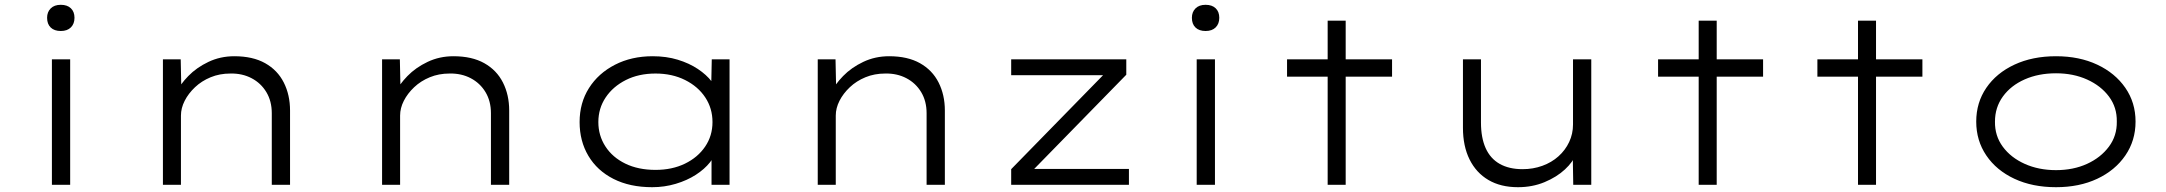

<svg xmlns="http://www.w3.org/2000/svg" viewBox="-20 -769 9015 799"><path d="M196 0V-522H272V0ZM233 -640Q206 -640 191 -654.5Q176 -669 176 -695Q176 -719 191 -734Q206 -749 233 -749Q260 -749 275 -734.5Q290 -720 290 -695Q290 -670 275 -655Q260 -640 233 -640Z M658 0V-522H732L735 -381L711 -380Q729 -417 763.5 -452.5Q798 -488 847.5 -511.5Q897 -535 955 -535Q1032 -535 1083.5 -506Q1135 -477 1161 -425.5Q1187 -374 1187 -309V0H1111V-298Q1111 -348 1088.5 -385.5Q1066 -423 1027 -443.5Q988 -464 939 -463Q894 -463 856.5 -447.5Q819 -432 791.5 -406Q764 -380 748.5 -349.5Q733 -319 733 -288V0H696Q683 0 673.5 0Q664 0 658 0Z M1570 0V-522H1644L1647 -381L1623 -380Q1641 -417 1675.5 -452.5Q1710 -488 1759.5 -511.5Q1809 -535 1867 -535Q1944 -535 1995.5 -506Q2047 -477 2073 -425.5Q2099 -374 2099 -309V0H2023V-298Q2023 -348 2000.5 -385.5Q1978 -423 1939 -443.5Q1900 -464 1851 -463Q1806 -463 1768.5 -447.5Q1731 -432 1703.5 -406Q1676 -380 1660.5 -349.5Q1645 -319 1645 -288V0H1608Q1595 0 1585.5 0Q1576 0 1570 0Z M2694 10Q2601 10 2533 -24.5Q2465 -59 2428.5 -120.5Q2392 -182 2392 -261Q2392 -341 2431 -402.5Q2470 -464 2539 -499.5Q2608 -535 2696 -535Q2753 -535 2800.5 -520.5Q2848 -506 2884 -482Q2920 -458 2941.5 -430Q2963 -402 2966 -374L2939 -378L2942 -522H3016V0H2941V-144L2961 -153Q2958 -123 2935 -94Q2912 -65 2875.5 -41.5Q2839 -18 2792 -4Q2745 10 2694 10ZM2708 -62Q2777 -62 2830.5 -88Q2884 -114 2914.5 -159Q2945 -204 2945 -261Q2945 -318 2915 -363.5Q2885 -409 2831 -436Q2777 -463 2708 -463Q2638 -463 2584.5 -436Q2531 -409 2500.5 -363.5Q2470 -318 2470 -261Q2470 -205 2499.5 -159.5Q2529 -114 2582.5 -88Q2636 -62 2708 -62Z M3383 0V-522H3457L3460 -381L3436 -380Q3454 -417 3488.5 -452.5Q3523 -488 3572.5 -511.5Q3622 -535 3680 -535Q3757 -535 3808.5 -506Q3860 -477 3886 -425.5Q3912 -374 3912 -309V0H3836V-298Q3836 -348 3813.5 -385.5Q3791 -423 3752 -443.5Q3713 -464 3664 -463Q3619 -463 3581.5 -447.5Q3544 -432 3516.5 -406Q3489 -380 3473.5 -349.5Q3458 -319 3458 -288V0H3421Q3408 0 3398.5 0Q3389 0 3383 0Z M4188 0V-65L4583 -469L4603 -456H4188V-522H4667V-458L4272 -54L4255 -66H4678V0Z M4960 0V-522H5036V0ZM4997 -640Q4970 -640 4955 -654.5Q4940 -669 4940 -695Q4940 -719 4955 -734Q4970 -749 4997 -749Q5024 -749 5039 -734.5Q5054 -720 5054 -695Q5054 -670 5039 -655Q5024 -640 4997 -640Z M5505 0V-683H5580V0ZM5336 -450V-522H5773V-450Z M6297 10Q6225 10 6174 -20Q6123 -50 6095.5 -105.5Q6068 -161 6068 -237V-522H6143V-259Q6143 -196 6162.5 -152.5Q6182 -109 6221 -87Q6260 -65 6316 -65Q6360 -65 6398.5 -79Q6437 -93 6465.5 -118.5Q6494 -144 6510 -178Q6526 -212 6526 -251V-522H6602V0H6527L6525 -121L6538 -128Q6527 -96 6492.5 -64Q6458 -32 6407.5 -11Q6357 10 6297 10Z M7049 0V-683H7124V0ZM6880 -450V-522H7317V-450Z M7712 0V-683H7787V0ZM7543 -450V-522H7980V-450Z M8536 10Q8438 10 8363 -25Q8288 -60 8246 -122Q8204 -184 8204 -263Q8204 -342 8246 -403.5Q8288 -465 8363 -500Q8438 -535 8536 -535Q8633 -535 8707.5 -500Q8782 -465 8824.5 -403.5Q8867 -342 8867 -263Q8867 -184 8824.5 -122Q8782 -60 8707.5 -25Q8633 10 8536 10ZM8536 -61Q8608 -61 8665 -87Q8722 -113 8756 -158.5Q8790 -204 8789 -263Q8790 -322 8756.5 -367Q8723 -412 8665.5 -438Q8608 -464 8536 -464Q8463 -464 8405.5 -438.5Q8348 -413 8315 -367.5Q8282 -322 8282 -263Q8281 -204 8314.5 -158.5Q8348 -113 8406 -87Q8464 -61 8536 -61Z"/></svg>

Font: Lexend Tera Light
Style: Regular
Weight: 300
Designer: Bonnie Shaver-Troup, Thomas Jockin
Foundry: Lexend
Version: Version 1.007